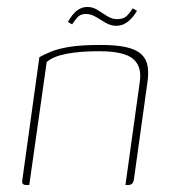

<svg xmlns="http://www.w3.org/2000/svg" viewBox="-20 -531 494 551"><path d="M56 0Q41 0 44 -14L93 -367Q108 -375 127 -383Q146 -391 179.5 -396.5Q213 -402 269 -402Q314 -402 342.5 -395.5Q371 -389 385.5 -375.5Q400 -362 403.5 -341.5Q407 -321 403 -294L364 -14Q363 -10 361 -6.5Q359 -3 355.5 -1.5Q352 0 347 0H340L381 -295Q388 -340 362 -362Q336 -384 264 -384Q209 -384 170.5 -376.5Q132 -369 114 -353L64 0ZM313 -457Q298 -457 283.5 -465.5Q269 -474 255 -482.5Q241 -491 226 -491Q210 -491 201 -480Q192 -469 187 -461L175 -468Q177 -472 181.5 -479Q186 -486 193 -493.5Q200 -501 209.5 -506Q219 -511 231 -511Q247 -511 260.5 -502Q274 -493 288 -484.5Q302 -476 316 -476Q336 -476 346.5 -488Q357 -500 361 -507L373 -500Q371 -496 366 -489Q361 -482 353.5 -474.5Q346 -467 336 -462Q326 -457 313 -457Z"/></svg>

Font: Genos Thin Thin
Style: Italic
Weight: 250
Italic angle: -8°
Version: Version 1.010